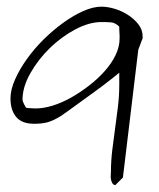

<svg xmlns="http://www.w3.org/2000/svg" viewBox="-20 -542 465 562"><path d="M304.7 -38.1Q304.7 -70.3 308.6 -102.5Q312.5 -134.8 316.9 -166Q321.3 -197.3 325.2 -229.5Q329.1 -261.7 329.1 -293.9Q329.1 -298.8 329.1 -311.5Q329.1 -324.2 329.1 -329.1Q322.3 -323.2 309.1 -313Q295.9 -302.7 279.3 -290Q262.7 -277.3 244.1 -264.2Q225.6 -251 209 -238.8Q192.4 -226.6 178.7 -216.8Q165 -207 159.2 -203.1Q135.7 -188.5 119.1 -184.1Q102.5 -179.7 80.1 -179.7Q43.9 -179.7 27.3 -199.7Q10.7 -219.7 10.7 -253.9Q10.7 -279.3 23.9 -309.1Q37.1 -338.9 58.6 -369.1Q80.1 -399.4 107.9 -426.8Q135.7 -454.1 165.5 -475.6Q195.3 -497.1 224.1 -509.8Q252.9 -522.5 277.3 -522.5Q293.9 -522.5 314.5 -516.6Q335 -510.7 353.5 -499Q372.1 -487.3 384.8 -471.2Q397.5 -455.1 397.5 -435.5V-429.7Q395.5 -425.8 391.1 -413.1Q386.7 -400.4 384.8 -396.5L339.8 -22.5L317.4 0Q311.5 -1 308.6 -6.3Q305.7 -11.7 304.7 -17.6Q303.7 -23.4 304.2 -29.3Q304.7 -35.2 304.7 -38.1ZM45.9 -250Q45.9 -246.1 50.3 -237.3Q54.7 -228.5 56.6 -226.6Q60.5 -225.6 71.3 -225.1Q82 -224.6 85 -224.6Q107.4 -224.6 134.3 -232.9Q161.1 -241.2 188 -256.3Q214.8 -271.5 240.7 -291.5Q266.6 -311.5 286.6 -334Q306.6 -356.4 318.4 -380.9Q330.1 -405.3 330.1 -429.7V-436.5Q330.1 -442.4 329.6 -447.3Q329.1 -452.1 329.1 -457Q329.1 -461.9 329.1 -463.9Q317.4 -475.6 304.7 -476.6Q292 -477.5 277.3 -477.5Q241.2 -477.5 200.7 -456.1Q160.2 -434.6 126 -401.4Q91.8 -368.2 68.8 -327.6Q45.9 -287.1 45.9 -250Z"/></svg>

Font: Waiting for the Sunrise
Style: Regular
Weight: 300
Version: Version 1.001 2001